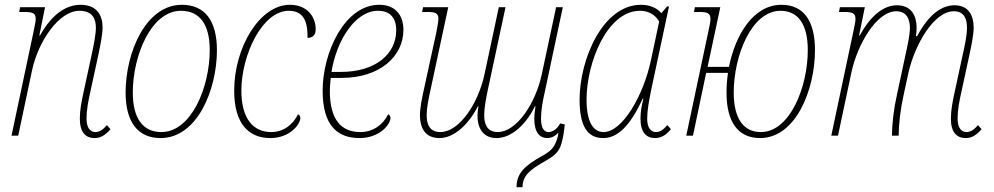

<svg xmlns="http://www.w3.org/2000/svg" viewBox="-20 -566 4145 801"><path d="M374 10C401 10 420 -3 441 -27L426 -44C410 -25 394 -15 378 -15C358 -15 341 -31 341 -71C341 -107 348 -144 358 -188L390 -336C399 -379 408 -422 408 -452C408 -501 385 -546 316 -546C257 -546 197 -508 147 -418H144L168 -536H64L60 -516H81C115 -516 129 -512 129 -487C129 -476 125 -459 120 -434L28 0H56L114 -274C140 -394 226 -521 311 -521C369 -521 380 -483 380 -451C380 -423 372 -382 362 -336L330 -188C320 -142 313 -107 313 -71C313 -13 338 10 374 10Z M650 10C803 10 885 -192 885 -357C885 -480 834 -546 739 -546C587 -546 504 -345 504 -180C504 -57 555 10 650 10ZM653 -15C578 -15 534 -70 534 -180C534 -333 610 -521 735 -521C811 -521 855 -467 855 -357C855 -204 779 -15 653 -15Z M1108 10C1189 10 1233 -47 1233 -74C1233 -81 1230 -87 1223 -89C1203 -47 1163 -15 1112 -15C1036 -15 987 -71 987 -188C987 -335 1073 -521 1185 -521C1258 -521 1263 -457 1263 -408C1283 -408 1297 -418 1297 -444C1297 -496 1262 -546 1189 -546C1064 -546 957 -369 957 -188C957 -50 1017 10 1108 10Z M1480 10C1564 10 1609 -47 1609 -74C1609 -81 1606 -87 1599 -89C1579 -47 1537 -15 1484 -15C1406 -15 1356 -63 1356 -188C1356 -202 1358 -226 1360 -241H1405C1567 -241 1663 -333 1663 -441C1663 -507 1626 -546 1562 -546C1417 -546 1326 -346 1326 -188C1326 -43 1387 10 1480 10ZM1363 -266C1384 -398 1462 -521 1557 -521C1605 -521 1633 -494 1633 -440C1633 -340 1546 -266 1403 -266Z M1813 10C1866 10 1927 -33 1974 -123H1976C1974 -110 1972 -96 1972 -84C1972 -34 1993 10 2052 10C2105 10 2168 -34 2212 -123H2214C2212 -108 2209 -86 2209 -71C2209 -13 2232 10 2263 10C2281 10 2296 2 2310 -13C2308 0 2305 14 2300 25C2291 49 2277 66 2239 86C2166 127 2135 159 2135 215H2160C2160 168 2190 143 2246 111C2290 86 2311 72 2323 31C2331 0 2334 -23 2336 -47L2317 -51C2304 -27 2285 -15 2268 -15C2251 -15 2237 -30 2237 -71C2237 -107 2244 -144 2254 -188L2328 -536H2300L2240 -255C2214 -134 2135 -15 2056 -15C2010 -15 2000 -53 2000 -85C2000 -114 2007 -154 2017 -200L2089 -536H2061L2001 -255C1975 -134 1896 -15 1817 -15C1769 -15 1760 -53 1760 -85C1760 -115 1767 -151 1778 -200L1850 -536H1745L1741 -516H1761C1796 -516 1809 -512 1809 -487C1809 -477 1805 -458 1801 -434L1750 -200C1740 -155 1732 -117 1732 -84C1732 -35 1752 10 1813 10Z M2496 10C2556 10 2608 -39 2661 -154H2664C2656 -122 2652 -99 2652 -71C2652 -13 2677 10 2713 10C2739 10 2759 -3 2779 -27L2764 -44C2748 -25 2733 -15 2717 -15C2697 -15 2680 -30 2680 -71C2680 -105 2687 -142 2696 -188L2771 -539H2763L2739 -511C2722 -531 2694 -546 2654 -546C2495 -546 2398 -319 2398 -150C2398 -46 2427 10 2496 10ZM2498 -15C2455 -15 2427 -57 2427 -150C2427 -305 2513 -521 2650 -521C2681 -521 2712 -508 2730 -476L2695 -312C2664 -168 2577 -15 2498 -15Z M2843 0H2871L2926 -262H3017C3013 -234 3011 -206 3011 -179C3011 -57 3059 10 3151 10C3300 10 3380 -192 3380 -357C3380 -480 3332 -546 3240 -546C3123 -546 3048 -421 3021 -287H2932L2985 -536H2879L2875 -516H2896C2930 -516 2944 -512 2944 -487C2944 -476 2940 -456 2935 -434ZM3154 -15C3083 -15 3041 -70 3041 -180C3041 -333 3115 -521 3236 -521C3308 -521 3350 -467 3350 -357C3350 -204 3276 -15 3154 -15Z M4009 10C4035 10 4054 -3 4075 -27L4060 -44C4044 -25 4029 -15 4012 -15C3992 -15 3975 -31 3975 -71C3975 -107 3982 -144 3992 -188L4024 -336C4032 -372 4042 -421 4042 -450C4042 -499 4023 -544 3962 -544C3908 -544 3854 -505 3806 -415H3801C3803 -427 3804 -439 3804 -450C3804 -499 3783 -544 3722 -544C3668 -544 3613 -503 3567 -418H3564L3588 -536H3484L3480 -516H3501C3535 -516 3549 -512 3549 -487C3549 -475 3545 -459 3540 -434L3448 0H3476L3532 -264C3557 -381 3637 -519 3719 -519C3766 -519 3776 -481 3776 -449C3776 -422 3767 -380 3758 -339L3722 -171C3708 -109 3702 -52 3701 0H3729C3730 -52 3736 -108 3750 -171L3770 -263C3796 -379 3876 -519 3959 -519C4007 -519 4014 -481 4014 -449C4014 -417 4004 -371 3996 -336L3964 -188C3954 -142 3947 -107 3947 -71C3947 -13 3972 10 4009 10Z"/></svg>

Font: Noto Serif Condensed Thin
Style: Italic
Weight: 100
Width: 3
Italic angle: -12°
Designer: Monotype Design Team
Foundry: Monotype Imaging Inc.
Version: Version 2.013